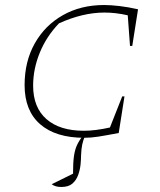

<svg xmlns="http://www.w3.org/2000/svg" viewBox="-20 -543 636 765"><path d="M316 6Q202 6 140 -48Q78 -102 78 -204Q78 -298 118.5 -370Q159 -442 230.5 -482.5Q302 -523 395 -523Q421 -523 455.5 -519Q490 -515 530 -506L507 -360H498L489 -482Q441 -493 396 -493Q310 -493 215 -450Q165 -398 138.5 -333Q112 -268 112 -202Q112 -115 165 -68.5Q218 -22 314 -22Q360 -22 418 -35L467 -159H476L453 -13Q400 -3 371 1.5Q342 6 316 6ZM224 202Q200 202 186 191L271 149Q271 106 274.5 80.5Q278 55 286 37Q294 19 310 -3H319Q311 17 307.5 33.5Q304 50 303 76Q303 91 301 112Q299 133 291.5 154Q284 175 268.5 188.5Q253 202 224 202Z"/></svg>

Font: Piazzolla SC Thin
Style: Italic
Weight: 100
Italic angle: -11.3°
Designer: Juan Pablo del Peral
Foundry: Huerta Tipografica
Version: Version 1.330